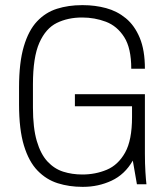

<svg xmlns="http://www.w3.org/2000/svg" viewBox="-20 -716 640 746"><path d="M300 10Q249 10 204.5 -4Q160 -18 126 -53Q92 -88 73 -150.5Q54 -213 54 -310V-376Q54 -473 72.5 -535.5Q91 -598 124 -633Q157 -668 201.5 -682Q246 -696 298 -696H303Q349 -696 392 -684.5Q435 -673 469 -645Q503 -617 523 -569Q543 -521 543 -449H490Q490 -529 462.5 -572Q435 -615 391.5 -631.5Q348 -648 299 -648Q244 -648 201 -627Q158 -606 133 -550Q108 -494 108 -388V-298Q108 -219 123 -168Q138 -117 164.5 -88.5Q191 -60 225.5 -49Q260 -38 300 -38Q351 -38 395 -56.5Q439 -75 466 -123Q493 -171 493 -261V-303H271V-350H543V-119Q543 -80 545 -48Q547 -16 549 0H512L496 -92Q465 -38 413.5 -14Q362 10 303 10Z"/></svg>

Font: Chivo Mono Thin
Style: Regular
Weight: 250
Designer: Hector Gatti
Foundry: Omnibus-Type
Version: Version 1.008